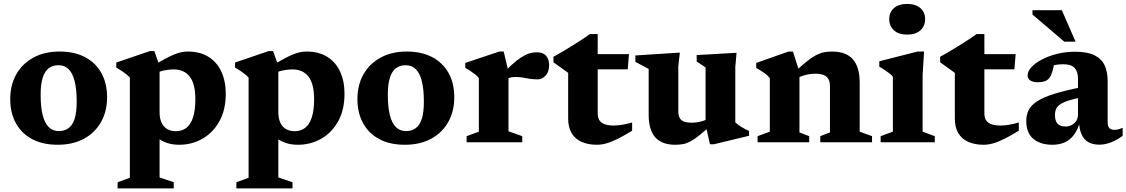

<svg xmlns="http://www.w3.org/2000/svg" viewBox="-20 -744 5890 1004"><path d="M287.5 -58.5Q317 -58.5 338 -73.5Q359 -88.5 370 -122.2Q381 -156 381 -212.5Q381 -276.5 370.5 -318.8Q360 -361 339 -382Q318 -403 286 -403Q256.5 -403 235.8 -388Q215 -373 203.8 -339Q192.5 -305 192.5 -248.5Q192.5 -185 203 -142.8Q213.5 -100.5 234.8 -79.5Q256 -58.5 287.5 -58.5ZM281.5 13Q204 13 148.5 -16.2Q93 -45.5 63.2 -99.5Q33.5 -153.5 33.5 -225.5Q33.5 -300 65.5 -356Q97.5 -412 155.5 -443.2Q213.5 -474.5 292 -474.5Q369.5 -474.5 425 -445Q480.5 -415.5 510.2 -362Q540 -308.5 540 -235.5Q540 -161.5 508 -105.2Q476 -49 418 -18Q360 13 281.5 13Z M1001.5 -225.5Q1001.5 -306 972 -343.5Q942.5 -381 889 -381Q872 -381 854 -378.5Q836 -376 818.5 -370.5Q801 -365 785 -356L776.5 -396.5Q809 -417.5 835.2 -432Q861.5 -446.5 883.2 -456Q905 -465.5 924 -470Q943 -474.5 961 -474.5Q1026.5 -474.5 1070.8 -446.5Q1115 -418.5 1137.8 -368.8Q1160.5 -319 1160.5 -254Q1160.5 -169 1127 -109.2Q1093.5 -49.5 1038.2 -18.2Q983 13 916.5 13Q882.5 13 854.5 3.8Q826.5 -5.5 803.2 -22.8Q780 -40 759 -63H814.5V184L888.5 209V241H595V209L659 185.5V-338Q652 -346.5 641.5 -355Q631 -363.5 617.5 -372.5Q604 -381.5 588 -391V-417L764 -477H787L814.5 -400V-157Q814.5 -125.5 824.5 -103.2Q834.5 -81 853.8 -69.5Q873 -58 900 -58Q931.5 -58 954.2 -75.2Q977 -92.5 989.2 -129.5Q1001.5 -166.5 1001.5 -225.5Z M1622.5 -225.5Q1622.5 -306 1593 -343.5Q1563.5 -381 1510 -381Q1493 -381 1475 -378.5Q1457 -376 1439.5 -370.5Q1422 -365 1406 -356L1397.5 -396.5Q1430 -417.5 1456.2 -432Q1482.5 -446.5 1504.2 -456Q1526 -465.5 1545 -470Q1564 -474.5 1582 -474.5Q1647.5 -474.5 1691.8 -446.5Q1736 -418.5 1758.8 -368.8Q1781.5 -319 1781.5 -254Q1781.5 -169 1748 -109.2Q1714.5 -49.5 1659.2 -18.2Q1604 13 1537.5 13Q1503.5 13 1475.5 3.8Q1447.5 -5.5 1424.2 -22.8Q1401 -40 1380 -63H1435.5V184L1509.5 209V241H1216V209L1280 185.5V-338Q1273 -346.5 1262.5 -355Q1252 -363.5 1238.5 -372.5Q1225 -381.5 1209 -391V-417L1385 -477H1408L1435.5 -400V-157Q1435.5 -125.5 1445.5 -103.2Q1455.5 -81 1474.8 -69.5Q1494 -58 1521 -58Q1552.5 -58 1575.2 -75.2Q1598 -92.5 1610.2 -129.5Q1622.5 -166.5 1622.5 -225.5Z M2103 -58.5Q2132.5 -58.5 2153.5 -73.5Q2174.5 -88.5 2185.5 -122.2Q2196.5 -156 2196.5 -212.5Q2196.5 -276.5 2186 -318.8Q2175.5 -361 2154.5 -382Q2133.5 -403 2101.5 -403Q2072 -403 2051.2 -388Q2030.5 -373 2019.2 -339Q2008 -305 2008 -248.5Q2008 -185 2018.5 -142.8Q2029 -100.5 2050.2 -79.5Q2071.5 -58.5 2103 -58.5ZM2097 13Q2019.5 13 1964 -16.2Q1908.5 -45.5 1878.8 -99.5Q1849 -153.5 1849 -225.5Q1849 -300 1881 -356Q1913 -412 1971 -443.2Q2029 -474.5 2107.5 -474.5Q2185 -474.5 2240.5 -445Q2296 -415.5 2325.8 -362Q2355.5 -308.5 2355.5 -235.5Q2355.5 -161.5 2323.5 -105.2Q2291.5 -49 2233.5 -18Q2175.5 13 2097 13Z M2786.5 -470.5Q2821 -470.5 2836.2 -451.5Q2851.5 -432.5 2851.5 -404.5Q2851.5 -368.5 2833 -348.8Q2814.5 -329 2793 -329Q2768.5 -329 2750 -332Q2731.5 -335 2714.2 -338.2Q2697 -341.5 2675.5 -341.5Q2663 -341.5 2652 -339.2Q2641 -337 2630.8 -332Q2620.5 -327 2609.5 -318.5L2596.5 -345.5Q2630 -381.5 2656.5 -405.5Q2683 -429.5 2705 -443.8Q2727 -458 2746.8 -464.2Q2766.5 -470.5 2786.5 -470.5ZM2639 -367.5V-57.5L2711 -32V0H2420V-32L2484 -55.5V-336Q2476.5 -345.5 2465.8 -354Q2455 -362.5 2442 -371.5Q2429 -380.5 2413 -389V-415L2590.5 -474.5H2614Z M3105.5 -150Q3105.5 -118 3126 -102.8Q3146.5 -87.5 3189 -87.5Q3209.5 -87.5 3233.5 -91.5Q3257.5 -95.5 3285.5 -103.5V-60.5Q3242.5 -34 3209.8 -17.8Q3177 -1.5 3151 5.8Q3125 13 3102 13Q3056 13 3022 -1.8Q2988 -16.5 2969.5 -47.2Q2951 -78 2951 -124.5V-363L2874 -418.5V-447Q2888.5 -455 2907 -465.8Q2925.5 -476.5 2946.2 -489Q2967 -501.5 2988 -514.8Q3009 -528 3028.8 -541Q3048.5 -554 3065 -566H3105.5V-449ZM3042.5 -381.5 3043.5 -461H3269L3262.5 -381.5Z M3527 -163.5Q3527 -141 3534 -127.8Q3541 -114.5 3556.2 -108.5Q3571.5 -102.5 3597 -102.5Q3622 -102.5 3646 -108.8Q3670 -115 3687.5 -126L3704 -95.5Q3666 -59.5 3639.2 -38Q3612.5 -16.5 3591.8 -5.2Q3571 6 3552.2 9.5Q3533.5 13 3511.5 13Q3440.5 13 3406.2 -26.2Q3372 -65.5 3372 -143V-383.5L3302.5 -420.5V-454L3535 -469L3527 -397ZM3692.5 10.5 3669.5 -92V-391.5L3623 -422.5V-456L3831.5 -468L3825 -393V-104Q3830 -99 3838.5 -92.8Q3847 -86.5 3857 -80.2Q3867 -74 3877.2 -68.5Q3887.5 -63 3897 -59V-34L3712.5 10.5Z M4160.5 -367.5V-51.5L4211.5 -32V0H3941.5V-32L4005.5 -55.5V-336Q3995 -349 3978.2 -361.2Q3961.5 -373.5 3934.5 -389V-415L4103.5 -474.5H4126.5ZM4269.5 -32 4320 -51.5V-293Q4320 -315.5 4312.2 -330Q4304.5 -344.5 4288 -351.5Q4271.5 -358.5 4244.5 -358.5Q4216.5 -358.5 4190.5 -351.5Q4164.5 -344.5 4146 -333L4129 -361Q4168.5 -398.5 4196.5 -421Q4224.5 -443.5 4246.2 -455Q4268 -466.5 4288.2 -470.5Q4308.5 -474.5 4331 -474.5Q4404.5 -474.5 4440 -433.8Q4475.5 -393 4475.5 -311.5V-55.5L4540 -32V0H4269.5Z M4723.5 -563Q4679.5 -563 4654.8 -585.2Q4630 -607.5 4630 -644Q4630 -680 4654.8 -701.8Q4679.5 -723.5 4723.5 -723.5Q4768 -723.5 4792.8 -701.8Q4817.5 -680 4817.5 -644Q4817.5 -607.5 4792.8 -585.2Q4768 -563 4723.5 -563ZM4812 -474.5 4804.5 -352V-55.5L4868 -32V0H4585V-32L4649 -55.5V-343Q4642.5 -351 4631.2 -360Q4620 -369 4606.2 -378.2Q4592.5 -387.5 4578 -395.5V-423.5L4778 -474.5Z M5127.5 -150Q5127.5 -118 5148 -102.8Q5168.5 -87.5 5211 -87.5Q5231.5 -87.5 5255.5 -91.5Q5279.5 -95.5 5307.5 -103.5V-60.5Q5264.5 -34 5231.8 -17.8Q5199 -1.5 5173 5.8Q5147 13 5124 13Q5078 13 5044 -1.8Q5010 -16.5 4991.5 -47.2Q4973 -78 4973 -124.5V-363L4896 -418.5V-447Q4910.5 -455 4929 -465.8Q4947.5 -476.5 4968.2 -489Q4989 -501.5 5010 -514.8Q5031 -528 5050.8 -541Q5070.5 -554 5087 -566H5127.5V-449ZM5064.5 -381.5 5065.5 -461H5291L5284.5 -381.5Z M5643 -289.5 5642 -235.5Q5595.5 -227.5 5566.8 -218Q5538 -208.5 5522.8 -197.5Q5507.5 -186.5 5502 -173.2Q5496.5 -160 5496.5 -143.5Q5496.5 -111.5 5510.5 -97Q5524.5 -82.5 5552 -82.5Q5570.5 -82.5 5585.2 -90.8Q5600 -99 5608.5 -113Q5617 -127 5617 -144V-333.5Q5617 -369.5 5599.2 -388.8Q5581.5 -408 5540.5 -408Q5521.5 -408 5504.8 -405.5Q5488 -403 5474.5 -398.5L5496.5 -435Q5492.5 -409 5488.5 -391.2Q5484.5 -373.5 5480 -361.2Q5475.5 -349 5470 -340Q5461.5 -326.5 5445.8 -320.2Q5430 -314 5407.5 -314Q5381 -314 5367.2 -323.5Q5353.5 -333 5353.5 -349.5Q5353.5 -370.5 5373 -392.2Q5392.5 -414 5427 -432.2Q5461.5 -450.5 5506.5 -462Q5551.5 -473.5 5602 -473.5Q5666.5 -473.5 5703.8 -454.8Q5741 -436 5756.5 -402Q5772 -368 5772 -322V-104Q5772 -90.5 5776 -81.8Q5780 -73 5787.8 -69Q5795.5 -65 5807.5 -65Q5816.5 -65 5827.2 -67.5Q5838 -70 5850.5 -76V-34Q5823 -13 5791.2 -0.2Q5759.5 12.5 5729.5 12.5Q5693.5 12.5 5670.2 -1.2Q5647 -15 5635.5 -41.8Q5624 -68.5 5622 -107L5627.5 -110Q5617 -67.5 5597 -40.2Q5577 -13 5548.5 0Q5520 13 5483.5 13Q5420.5 13 5383.5 -18Q5346.5 -49 5346.5 -111.5Q5346.5 -142.5 5358.5 -167.5Q5370.5 -192.5 5402.5 -213.8Q5434.5 -235 5492.8 -253.2Q5551 -271.5 5643 -289.5ZM5604.5 -526H5545.5L5379 -668V-690.5H5532.5Z"/></svg>

Font: Newsreader
Style: Bold
Weight: 700
Designer: Hugues Gentile
Foundry: Production Type
Version: Version 1.003